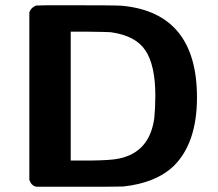

<svg xmlns="http://www.w3.org/2000/svg" viewBox="-20 -714 834 733"><path d="M119 -1Q99 -5 92 -28V-667Q98 -685 118 -693H124Q131 -693 142.5 -693.5Q154 -694 168 -694Q182 -694 200.5 -694Q219 -694 237 -694Q426 -694 446 -692Q732 -665 732 -342Q732 -169 644 -81Q575 -15 450 -2Q434 -1 276 -1ZM403 -591Q395 -592 320 -593H250V-101H321Q403 -102 431 -108Q551 -131 569 -263Q573 -303 573 -349Q573 -464 535.5 -521Q498 -578 403 -591Z"/></svg>

Font: KaTeX_SansSerif
Style: Bold
Weight: 700
Version: Version 1.1; ttfautohint (v1.3)